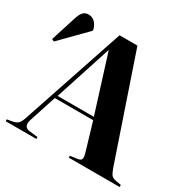

<svg xmlns="http://www.w3.org/2000/svg" viewBox="-174 -905 1064 1067"><g transform="rotate(30 358.0 -372.0)"><path d="M4.9 -517.1 -9.8 -524.9 43 -690.9Q52.7 -719.7 65.4 -731.9Q78.1 -744.1 98.1 -744.1Q144.5 -744.1 162.1 -686V-676.8ZM-4.9 0V-12.2L29.8 -18.1Q50.3 -21.5 62 -32Q73.7 -42.5 84 -74.2L304.2 -730H418.9L642.1 -74.2Q653.3 -43.5 662.1 -33.4Q670.9 -23.4 692.9 -19L726.1 -13.2V0H399.9V-12.2L443.8 -18.1Q464.8 -20.5 469.5 -31.2Q474.1 -42 465.8 -70.8L413.1 -248H167L110.8 -75.2Q93.8 -22.5 140.1 -18.1L191.9 -12.2V0ZM174.8 -266.1H407.2L293.9 -627H292Z"/></g></svg>

Font: Display Regular
Style: Bold
Weight: 700
Designer: Latin by Veronika Burian and Jose Scaglione. Greek by Irene Vlachou. Cyrillic by Vera Evstafieva.
Foundry: TypeTogether
Version: Version 3.002